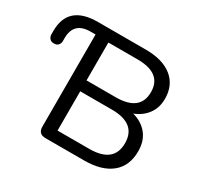

<svg xmlns="http://www.w3.org/2000/svg" viewBox="-150 -886 1103 1067"><g transform="rotate(30 402.0 -352.5)"><path d="M297 -70H500Q657 -70 657 -196Q657 -322 500 -322H297ZM297 -392H484Q640 -392 640 -514Q640 -635 484 -635H297ZM260 0Q213 0 213 -47V-638H181Q74 -638 74 -534V-515Q74 -501 65 -490Q56 -479 37 -479Q18 -479 9 -490.5Q0 -502 0 -516V-538Q0 -705 190 -705H497Q606 -705 666 -656.5Q726 -608 726 -521Q726 -464 696 -423Q666 -382 614 -362Q674 -346 708.5 -303Q743 -260 743 -194Q743 -100 681.5 -50Q620 0 509 0Z"/></g></svg>

Font: Chiron GoRound TC N
Style: Regular
Weight: 350
Designer: Ryoko NISHIZUKA 西塚涼子 (kana, bopomofo & ideographs); Paul D. Hunt (Latin, Greek & Cyrillic); Sandoll Communications 산돌커뮤니
Foundry: Adobe
Version: Version 1.000;hotconv 1.1.1;makeotfexe 2.6.0